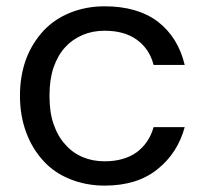

<svg xmlns="http://www.w3.org/2000/svg" viewBox="-20 -577 647 606"><path d="M43 -274.9Q43 -338.9 63 -392.1Q81.5 -440.9 118.2 -481Q153.3 -517.6 202.1 -537.1Q252.4 -557.1 310.1 -557.1Q413.6 -557.1 478 -508.8Q542 -459.5 563 -372.1H464.8Q451.7 -423.3 411.1 -452.1Q372.1 -480 310.1 -480Q272.5 -480 241.2 -466.8Q208 -452.6 186 -428.2Q163.1 -403.8 148.9 -363.8Q136.2 -326.2 136.2 -274.9Q136.2 -222.2 148.9 -186Q162.6 -146 186 -121.1Q208 -95.2 241.2 -81.1Q272.5 -67.9 310.1 -67.9Q371.1 -67.9 411.1 -96.2Q450.7 -125.5 464.8 -175.8H563Q540.5 -93.3 477.1 -43Q413.6 8.8 310.1 8.8Q252.4 8.8 202.1 -11.2Q151.9 -31.2 118.2 -67.9Q82 -106.9 63 -158.2Q43 -211.4 43 -274.9Z"/></svg>

Font: PoppinsZ
Style: Regular
Weight: 400
Designer: Ninad Kale (Devanagari), Jonny Pinhorn (Latin)
Foundry: Indian Type Foundry
Version: Version 3.002;FEAKit 1.0